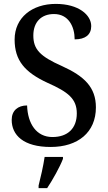

<svg xmlns="http://www.w3.org/2000/svg" viewBox="-20 -744 554 985"><path d="M240 10C380 10 472 -65 472 -193C472 -296 413 -353 298 -405C185 -455 151 -491 151 -562C151 -630 191 -672 257 -672C332 -672 363 -607 363 -542C418 -542 448 -566 448 -610C448 -667 384 -724 266 -724C145 -724 55 -654 55 -541C55 -434 107 -373 224 -319C330 -272 374 -237 374 -162C374 -86 328 -41 249 -41C167 -41 122 -109 119 -203C72 -203 40 -177 40 -129C40 -51 100 10 240 10ZM178 208V221H222C250 179 287 113 303 71V61H209C202 108 189 165 178 208Z"/></svg>

Font: Noto Serif Hebrew SemiCondensed Medium
Style: Regular
Weight: 500
Width: 4
Designer: Monotype Design Team
Foundry: Monotype Imaging Inc.
Version: Version 2.004